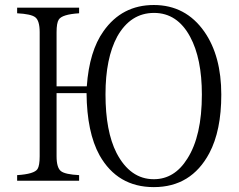

<svg xmlns="http://www.w3.org/2000/svg" viewBox="-20 -746 975 782"><path d="M210.4 -394.5H333.5Q343.8 -538.1 401.4 -618.7Q476.6 -725.6 606.4 -725.6Q736.3 -725.6 812.5 -616.7Q881.3 -517.6 881.3 -360.8Q881.3 -213.9 832.5 -122.1Q758.8 16.1 606.4 16.1Q458.5 16.1 385.3 -113.8Q334 -206.5 332.5 -366.7H210.4V-109.9Q210.4 -62.5 228.5 -48.8Q245.6 -35.6 302.2 -32.7V-9.8H49.8V-32.7Q119.6 -37.1 132.8 -57.6Q141.6 -71.3 141.6 -109.9V-614.7Q141.6 -662.1 123.5 -675.8Q106.4 -689 49.8 -691.9V-714.8H302.2V-691.9Q232.4 -687.5 219.2 -666Q210.4 -652.3 210.4 -614.7ZM607.4 -693.4Q511.7 -693.4 457.5 -597.2Q409.7 -508.8 409.7 -361.8Q409.7 -211.4 454.6 -123Q510.3 -16.1 606.4 -16.1Q690.9 -16.1 743.2 -100.1Q802.2 -192.4 802.2 -360.8Q802.2 -507.8 754.4 -596.2Q702.1 -693.4 607.4 -693.4Z"/></svg>

Font: I.MingCP
Style: Regular
Weight: 400
Designer: I.Font Project
Version: Version 8.000; Sep 06, 2022